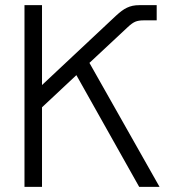

<svg xmlns="http://www.w3.org/2000/svg" viewBox="-20 -725 659 745"><path d="M75 0V-705H143V0ZM520 0 262 -459 314 -504 599 0ZM106 -274V-395H143L430 -664Q442 -675 452 -682.5Q462 -690 472.5 -695Q483 -700 494.5 -702.5Q506 -705 521 -705H588V-646H537Q518 -646 505.5 -641Q493 -636 476 -620L312 -467L293 -449Z"/></svg>

Font: TikTok Sans Light
Style: Regular
Weight: 300
Version: Version 4.000